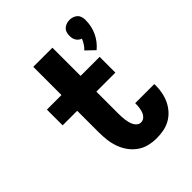

<svg xmlns="http://www.w3.org/2000/svg" viewBox="-218 -902 1035 1035"><g transform="rotate(-45 300.0 -384.0)"><path d="M477 -557 429 -603Q441 -614 450 -628Q459 -642 465 -657Q456 -660 449 -665.5Q442 -671 437 -679Q432 -687 430 -696Q428 -705 428 -715Q428 -727 431.5 -739Q435 -751 444 -759.5Q453 -768 465 -772Q477 -776 489 -776Q501 -776 513 -772Q525 -768 534 -759.5Q543 -751 546.5 -739Q550 -727 550 -715Q550 -692 545.5 -670Q541 -648 531.5 -627.5Q522 -607 508 -589Q494 -571 477 -557ZM371 8Q341 8 312 1Q283 -6 258.5 -23.5Q234 -41 216.5 -65.5Q199 -90 189 -118.5Q179 -147 175.5 -176.5Q172 -206 172 -236V-400H61V-520H172V-735H318V-520H463V-400H318V-236Q318 -224 318.5 -211.5Q319 -199 320.5 -186.5Q322 -174 325 -162Q328 -150 333.5 -139Q339 -128 349 -120Q359 -112 371 -112Q386 -112 397 -122Q408 -132 413 -145.5Q418 -159 420 -173.5Q422 -188 422 -203Q422 -204 422 -205Q422 -206 422 -208H567Q568 -205 568 -202Q568 -199 568 -196Q568 -169 562.5 -142.5Q557 -116 545.5 -92Q534 -68 516 -48Q498 -28 474.5 -15Q451 -2 424.5 3Q398 8 371 8Z"/></g></svg>

Font: Iosevka Custom Heavy Extended
Style: Regular
Weight: 900
Width: 7
Monospace: yes
Designer: Belleve Invis
Foundry: Belleve Invis
Version: Version 11.2.4; ttfautohint (v1.8.4)